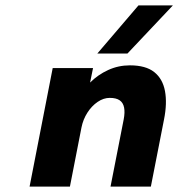

<svg xmlns="http://www.w3.org/2000/svg" viewBox="-20 -694 663 714"><path d="M90 0 176 -441H326L315 -387Q344 -416 382 -433.5Q420 -451 463 -451Q522 -451 553.5 -426Q585 -401 593.5 -355.5Q602 -310 590 -250L541 0H391L440 -250Q445 -276 441.5 -294Q438 -312 425 -321Q412 -330 388 -330Q365 -330 343 -315Q321 -300 305 -275Q289 -250 283 -220L240 0ZM342 -495 495 -674H623L454 -495Z"/></svg>

Font: Teachers
Style: Italic
Weight: 400
Italic angle: -11°
Designer: Alfredo Marco Pradil, Chank Diesel
Version: Version 1.001